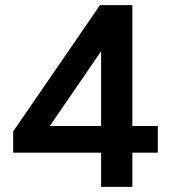

<svg xmlns="http://www.w3.org/2000/svg" viewBox="-20 -727 663 747"><path d="M409.7 -580.7 144.7 -194.3 122.3 -236.7H594V-133H31.3V-215.7L369 -707H495V0H373.3V-590Z"/></svg>

Font: Asta Sans Light
Style: Regular
Weight: 300
Designer: 42dot
Version: Version 1.000